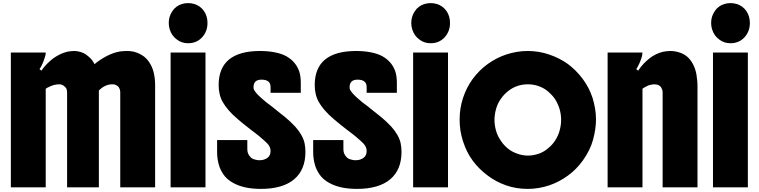

<svg xmlns="http://www.w3.org/2000/svg" viewBox="-20 -1209 4896 1239"><path d="M358 -665Q352 -665 343 -663.5Q334 -662 326 -660Q318 -658 309 -654Q300 -650 292 -646Q284 -643 275 -636V0H50V-870H275Q275 -858 272.5 -849.5Q270 -841 266 -829Q261 -813 258 -806.5Q255 -800 247 -783Q244 -778 241 -772.5Q238 -767 235 -763L247 -753Q261 -774 282.5 -796Q304 -818 323 -832Q346 -848 367.5 -858.5Q389 -869 413 -875Q424 -877 435.5 -878.5Q447 -880 458 -880Q473 -880 488.5 -876.5Q504 -873 520 -866Q535 -858 547.5 -847.5Q560 -837 571 -825Q576 -818 581 -811Q585 -803 590 -795Q607 -810 629.5 -824.5Q652 -839 670 -848Q689 -858 712 -866Q735 -874 755 -877Q766 -878 776.5 -879Q787 -880 797 -880Q835 -880 862.5 -869.5Q890 -859 912 -842Q934 -824 950 -796Q966 -768 973 -736Q981 -700 981 -660V0H756V-610Q756 -622 754 -629Q752 -636 747 -645Q742 -653 735 -656.5Q728 -660 722 -663Q715 -665 704 -665Q658 -665 618 -625V0H413V-610Q413 -633 404 -644Q396 -652 391.5 -655.5Q387 -659 377 -663Q370 -665 358 -665Z M1081 0V-870H1306V0ZM1069 -1061Q1069 -1104 1093 -1138Q1103 -1154 1119.5 -1166Q1136 -1178 1154 -1183Q1173 -1189 1194 -1189Q1214 -1189 1233 -1183.5Q1252 -1178 1269 -1166Q1301 -1142 1313 -1103Q1319 -1083 1319 -1061Q1319 -1006 1284 -968Q1249 -930 1194 -930Q1151 -930 1120 -955Q1104 -967 1093 -982.5Q1082 -998 1075 -1020Q1069 -1039 1069 -1061Z M1726 -610V-648Q1726 -695 1667 -695Q1616 -695 1616 -646Q1616 -641 1617 -635.5Q1618 -630 1624 -622Q1630 -612 1643 -598.5Q1656 -585 1676 -568Q1686 -559 1699.5 -548Q1713 -537 1730 -525Q1785 -482 1819 -454Q1853 -426 1884 -393Q1907 -368 1923 -340.5Q1939 -313 1945 -287Q1951 -259 1951 -229Q1951 -113 1877.5 -51.5Q1804 10 1663 10Q1553 10 1484 -29Q1444 -51 1422.5 -82.5Q1401 -114 1393 -143Q1381 -183 1381 -227V-305H1576V-247Q1576 -220 1590 -203Q1599 -191 1606.5 -186.5Q1614 -182 1627 -179Q1633 -177 1639.5 -176Q1646 -175 1653 -175Q1665 -175 1675.5 -177Q1686 -179 1699 -186Q1717 -196 1723 -214Q1726 -226 1726 -234Q1726 -244 1723 -254Q1720 -264 1712 -275Q1705 -284 1687.5 -300Q1670 -316 1653 -330Q1642 -339 1629 -349Q1616 -359 1600 -371Q1553 -407 1515.5 -439Q1478 -471 1455 -498Q1431 -526 1417 -551Q1403 -576 1397 -604Q1391 -631 1391 -660Q1391 -880 1659 -880Q1709 -880 1752.5 -871.5Q1796 -863 1826 -847Q1889 -812 1911 -748Q1921 -717 1921 -675V-610Z M2346 -610V-648Q2346 -695 2287 -695Q2236 -695 2236 -646Q2236 -641 2237 -635.5Q2238 -630 2244 -622Q2250 -612 2263 -598.5Q2276 -585 2296 -568Q2306 -559 2319.5 -548Q2333 -537 2350 -525Q2405 -482 2439 -454Q2473 -426 2504 -393Q2527 -368 2543 -340.5Q2559 -313 2565 -287Q2571 -259 2571 -229Q2571 -113 2497.5 -51.5Q2424 10 2283 10Q2173 10 2104 -29Q2064 -51 2042.5 -82.5Q2021 -114 2013 -143Q2001 -183 2001 -227V-305H2196V-247Q2196 -220 2210 -203Q2219 -191 2226.5 -186.5Q2234 -182 2247 -179Q2253 -177 2259.5 -176Q2266 -175 2273 -175Q2285 -175 2295.5 -177Q2306 -179 2319 -186Q2337 -196 2343 -214Q2346 -226 2346 -234Q2346 -244 2343 -254Q2340 -264 2332 -275Q2325 -284 2307.5 -300Q2290 -316 2273 -330Q2262 -339 2249 -349Q2236 -359 2220 -371Q2173 -407 2135.5 -439Q2098 -471 2075 -498Q2051 -526 2037 -551Q2023 -576 2017 -604Q2011 -631 2011 -660Q2011 -880 2279 -880Q2329 -880 2372.5 -871.5Q2416 -863 2446 -847Q2509 -812 2531 -748Q2541 -717 2541 -675V-610Z M2646 0V-870H2871V0ZM2634 -1061Q2634 -1104 2658 -1138Q2668 -1154 2684.5 -1166Q2701 -1178 2719 -1183Q2738 -1189 2759 -1189Q2779 -1189 2798 -1183.5Q2817 -1178 2834 -1166Q2866 -1142 2878 -1103Q2884 -1083 2884 -1061Q2884 -1006 2849 -968Q2814 -930 2759 -930Q2716 -930 2685 -955Q2669 -967 2658 -982.5Q2647 -998 2640 -1020Q2634 -1039 2634 -1061Z M3386 10Q3310 10 3244 -13.5Q3178 -37 3126 -77Q3072 -117 3031.5 -171Q2991 -225 2968 -297Q2946 -363 2946 -438Q2946 -510 2968 -577Q2990 -644 3030 -699Q3072 -756 3127.5 -796Q3183 -836 3246 -857Q3279 -868 3314 -874Q3349 -880 3386 -880Q3457 -880 3524.5 -857Q3592 -834 3646 -795Q3699 -755 3740.5 -699.5Q3782 -644 3804 -577Q3814 -544 3820 -509Q3826 -474 3826 -438Q3826 -378 3807.5 -309Q3789 -240 3741 -173Q3701 -117 3645 -76Q3589 -35 3525 -13Q3492 -2 3457 4Q3422 10 3386 10ZM3387 -205Q3420 -205 3453.5 -216Q3487 -227 3513 -249Q3546 -275 3564.5 -305.5Q3583 -336 3590 -362Q3595 -379 3598 -397.5Q3601 -416 3601 -435Q3601 -474 3590 -508.5Q3579 -543 3560 -572Q3543 -596 3517 -618.5Q3491 -641 3454 -654Q3421 -665 3387 -665Q3315 -665 3260 -622Q3234 -602 3213 -572.5Q3192 -543 3182 -509Q3177 -492 3174 -473Q3171 -454 3171 -435Q3171 -404 3180 -369Q3189 -334 3213 -299Q3232 -271 3258 -250Q3284 -229 3319 -217Q3352 -205 3387 -205Z M3901 -870H4126Q4126 -866 4124 -853.5Q4122 -841 4119 -834Q4115 -823 4111 -812Q4107 -801 4099 -786Q4096 -780 4093 -774.5Q4090 -769 4086 -763L4098 -753Q4117 -781 4134 -798.5Q4151 -816 4172 -833Q4191 -848 4214 -859Q4237 -870 4259 -875Q4270 -877 4281.5 -878.5Q4293 -880 4305 -880Q4335 -880 4364.5 -870.5Q4394 -861 4416 -842Q4460 -802 4474 -730Q4477 -712 4479 -692Q4481 -672 4481 -650V0H4256V-610Q4256 -622 4254 -628.5Q4252 -635 4246 -646Q4242 -652 4234 -657Q4226 -662 4220 -663Q4210 -665 4202 -665Q4194 -665 4187 -663.5Q4180 -662 4172 -660Q4163 -658 4157 -654.5Q4151 -651 4141 -646Q4137 -644 4133.5 -641.5Q4130 -639 4126 -636V0H3901Z M4581 0V-870H4806V0ZM4569 -1061Q4569 -1104 4593 -1138Q4603 -1154 4619.5 -1166Q4636 -1178 4654 -1183Q4673 -1189 4694 -1189Q4714 -1189 4733 -1183.5Q4752 -1178 4769 -1166Q4801 -1142 4813 -1103Q4819 -1083 4819 -1061Q4819 -1006 4784 -968Q4749 -930 4694 -930Q4651 -930 4620 -955Q4604 -967 4593 -982.5Q4582 -998 4575 -1020Q4569 -1039 4569 -1061Z"/></svg>

Font: Boldonse
Style: Regular
Weight: 400
Designer: Universitype Foundry
Foundry: Universitype Foundry
Version: Version 1.000; ttfautohint (v1.8.4.7-5d5b)